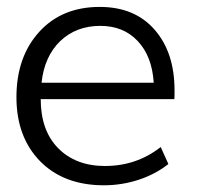

<svg xmlns="http://www.w3.org/2000/svg" viewBox="-20 -534 602 564"><path d="M102.1 -291C107.4 -342.3 126 -383.3 156.7 -413.1C188 -442.9 227.1 -458 274.4 -458C319.8 -458 356.4 -443.4 384.3 -413.6C412.6 -383.8 428.2 -343.3 431.6 -291ZM285.6 10.3C356 10.3 425.3 -12.7 474.6 -52.2L452.1 -102.1C404.8 -64.9 350.1 -46.4 288.1 -46.4C231 -46.4 185.1 -64 150.9 -98.6C116.7 -133.3 99.6 -181.6 99.6 -242.7H492.2C492.7 -246.1 492.7 -254.9 492.7 -269C492.7 -342.8 473.1 -402.3 434.1 -446.8C395.5 -491.2 341.8 -513.7 272.9 -513.7C199.2 -513.7 139.6 -489.3 95.2 -440.4C50.8 -391.6 28.3 -327.6 28.3 -248.5C28.3 -169.9 51.8 -107.4 98.1 -60.1C144.5 -13.2 207 10.3 285.6 10.3Z"/></svg>

Font: Ride Light
Style: Regular
Weight: 300
Version: Version 3.000